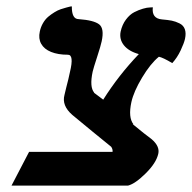

<svg xmlns="http://www.w3.org/2000/svg" viewBox="-20 -583 603 603"><path d="M304.2 -270Q352.1 -346.2 416 -413.1Q384.3 -421.9 369.1 -440.9Q354 -460 358.9 -483.9Q363.8 -505.9 375.7 -521.7Q387.7 -537.6 401.6 -544.7Q415.5 -551.8 429 -555.7Q442.4 -559.6 451.2 -559.6L460 -560.1Q455.6 -524.9 488.8 -522Q507.3 -520.5 519.5 -518.1Q531.7 -515.6 543.9 -509.5Q556.2 -503.4 560.5 -491.2Q564.9 -479 561 -460.9Q558.1 -447.8 547.4 -424.8Q536.6 -401.9 521 -384.8Q491.7 -402.3 479 -404.8Q452.6 -383.3 426.3 -339.4Q399.9 -295.4 392.6 -262.2Q382.3 -214.4 398.9 -192.9H397Q436 -160.6 456.1 -146Q482.4 -123.5 477.1 -100.1Q470.7 -71.3 437.7 -38.6Q404.8 -5.9 381.8 0H16.1L71.3 -106H333.5Q334.5 -114.7 329.1 -122.1Q275.9 -165 207 -222.2Q173.3 -251.5 182.6 -285.2Q184.6 -294.9 188 -307.9Q191.4 -320.8 194.6 -334Q197.8 -347.2 199.7 -356.9Q212.9 -411.1 193.4 -411.1Q162.1 -411.1 140.4 -419.9Q118.7 -428.7 109.4 -445.3Q100.1 -461.9 105 -483.9Q107.9 -498 115 -510.3Q122.1 -522.5 131.3 -530.3Q140.6 -538.1 150.9 -544.4Q161.1 -550.8 170.7 -554Q180.2 -557.1 188.2 -559.3Q196.3 -561.5 200.7 -562.5L205.6 -563Q205.1 -522.9 227.1 -522.9Q274.4 -519.5 291.3 -506.6Q308.1 -493.7 299.3 -453.1Q296.4 -439 285.2 -404.8Q273.4 -368.7 271 -357.9Q260.7 -309.6 275.9 -292H274.9Z"/></svg>

Font: Linux Libertine Slanted
Style: Semibold Slanted
Weight: 600
Designer: Philipp H. Poll
Foundry: Philipp H. Poll
Version: Version 5.1.1